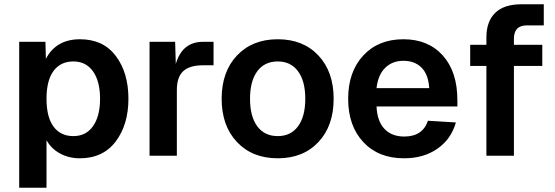

<svg xmlns="http://www.w3.org/2000/svg" viewBox="-20 -730 2603 900"><path d="M70 150V-534H193L195 -454Q243 -546 355 -546Q464 -546 523 -467.5Q582 -389 582 -267Q582 -146 522.5 -67Q463 12 354 12Q303 12 261.5 -10.5Q220 -33 198 -73V150ZM324 -92Q383 -92 416 -138.5Q449 -185 449 -267Q449 -349 416 -395.5Q383 -442 324 -442Q264 -442 231 -397.5Q198 -353 198 -267Q198 -181 231 -136.5Q264 -92 324 -92Z M681 0V-534H801L804 -430Q834 -534 932 -534H981V-424H931Q869 -424 839 -396.5Q809 -369 809 -308V0Z M1472.5 -64Q1401 12 1282 12Q1163 12 1091 -64Q1019 -140 1019 -267Q1019 -394 1091 -470Q1163 -546 1282 -546Q1401 -546 1472.5 -470Q1544 -394 1544 -267Q1544 -140 1472.5 -64ZM1282 -92Q1343 -92 1377 -138Q1411 -184 1411 -267Q1411 -350 1377 -396Q1343 -442 1282 -442Q1220 -442 1186 -396Q1152 -350 1152 -267Q1152 -184 1186 -138Q1220 -92 1282 -92Z M1874 12Q1754 12 1683 -64Q1612 -140 1612 -267Q1612 -393 1682.5 -469.5Q1753 -546 1871 -546Q1987 -546 2055.5 -470Q2124 -394 2124 -260V-231H1745Q1748 -162 1782 -126Q1816 -90 1875 -90Q1961 -90 1986 -164L2117 -156Q2095 -78 2030.5 -33Q1966 12 1874 12ZM1745 -317H1992Q1988 -381 1956 -413Q1924 -445 1871 -445Q1819 -445 1785.5 -412Q1752 -379 1745 -317Z M2260 0V-421H2184V-520H2260V-555Q2260 -629 2301 -669.5Q2342 -710 2425 -710H2529V-611H2449Q2389 -611 2389 -548V-520H2522V-421H2389V0Z"/></svg>

Font: Txt Sans SemiBold
Style: Regular
Weight: 600
Designer: Open Source
Foundry: XRLN
Version: Version 1.0